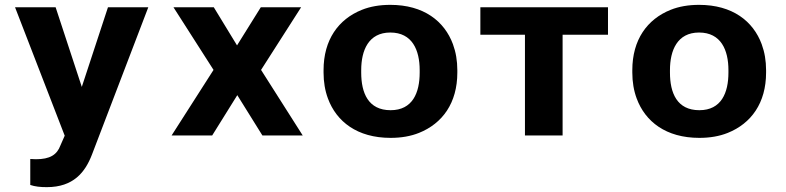

<svg xmlns="http://www.w3.org/2000/svg" viewBox="-20 -558 3237 791"><path d="M104.7 97V204C124.4 210.7 146.2 213 172.9 213C282.6 213 330.9 151.5 358.8 79L590.9 -528H424.8L317 -200L209.2 -528H42L246.6 1L229 41C214.6 80.1 185.4 98 127.8 98C120.6 98 111.9 97 104.7 97Z M956.5 -371 860.8 -528H694.7L859.7 -270L687 0H854.2L957.6 -166L1061 0H1227.1L1055.5 -270L1220.5 -528H1054.4Z M1313 -269V-259C1313 -220.3 1319 -184.7 1331.1 -152C1366.1 -57.5 1451.2 10 1589.1 10C1633.1 10 1672.1 3.2 1706.2 -10.5C1803 -49.3 1864.1 -133.9 1864.1 -259V-269C1864.1 -307.7 1858 -343.3 1846 -376C1811 -470.5 1725.9 -538 1588 -538C1544 -538 1505 -531.2 1470.8 -517.5C1374.1 -478.7 1313 -394.1 1313 -269ZM1709 -269V-259C1709 -175.9 1679.8 -104 1589.1 -104C1497 -104 1468.1 -175.1 1468.1 -259V-269C1468.1 -350.7 1498.3 -424 1588 -424C1678.5 -424 1709 -351.5 1709 -269Z M2484.8 -415V-528H1959V-415H2142.7V0H2297.8V-415Z M2585 -269V-259C2585 -220.3 2591 -184.7 2603.1 -152C2638.1 -57.5 2723.2 10 2861.1 10C2905.1 10 2944.1 3.2 2978.2 -10.5C3075 -49.3 3136.1 -133.9 3136.1 -259V-269C3136.1 -307.7 3130 -343.3 3118 -376C3083 -470.5 2997.9 -538 2860 -538C2816 -538 2777 -531.2 2742.8 -517.5C2646.1 -478.7 2585 -394.1 2585 -269ZM2981 -269V-259C2981 -175.9 2951.8 -104 2861.1 -104C2769 -104 2740.1 -175.1 2740.1 -259V-269C2740.1 -350.7 2770.3 -424 2860 -424C2950.5 -424 2981 -351.5 2981 -269Z"/></svg>

Font: Asimov
Style: Wid
Weight: 500
Designer: Google
Version: Version 2.000980; 2014